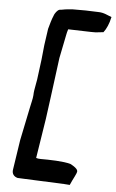

<svg xmlns="http://www.w3.org/2000/svg" viewBox="-56 -789 540 890"><g transform="rotate(5 214.0 -344.0)"><path d="M140 -650 129 -573 122 -505 110 -412 105 -384C102 -368 99 -352 99 -338C98 -320 91 -297 88 -280L56 -125L35 13C31 34 43 47 60 51L275 60L303 62C317 29 331 9 332 -4V-5C331 -19 298 -35 298 -35C264 -45 198 -46 158 -46C150 -46 143 -47 137 -49L166 -233L180 -337L204 -520L226 -629C228 -638 229 -645 233 -656L339 -653H361L397 -657C410 -673 422 -701 427 -727L428 -730C410 -736 392 -748 364 -748L306 -750H247C232 -749 215 -748 196 -744C192 -744 188 -743 187 -743H186C174 -740 165 -724 161 -716V-715C152 -695 146 -671 140 -650Z"/></g></svg>

Font: Vapor
Style: SbdObl
Weight: 600
Foundry: Cannot Into Space Fonts
Version: Version 0.179